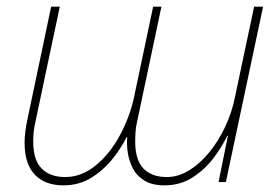

<svg xmlns="http://www.w3.org/2000/svg" viewBox="-20 -548 841 578"><path d="M171 10Q115 10 84.5 -22.5Q54 -55 54 -118Q54 -148 62 -186L134 -528H160L87 -183Q83 -166 81.5 -151Q80 -136 80 -122Q80 -66 105.5 -40.5Q131 -15 176 -15Q225 -15 267.5 -49.5Q310 -84 340 -139Q370 -194 383 -253L441 -528H466L393 -183Q389 -166 388 -151Q387 -136 387 -122Q387 -66 412 -40.5Q437 -15 482 -15Q517 -15 550 -35.5Q583 -56 610.5 -90Q638 -124 658 -166.5Q678 -209 687 -254L745 -528H772L660 0H638L666 -139H664Q649 -107 623 -72.5Q597 -38 560 -14Q523 10 475 10Q438 10 414.5 -4.5Q391 -19 379.5 -42Q368 -65 364.5 -89.5Q361 -114 363 -135H361Q346 -104 319 -70Q292 -36 255 -13Q218 10 171 10Z"/></svg>

Font: Noto Sans Disp Thin
Style: Italic
Weight: 100
Italic angle: -12°
Designer: Monotype Design Team
Foundry: Monotype Imaging Inc.
Version: Version 2.000;GOOG;noto-source:20170915:90ef993387c0